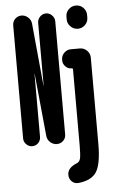

<svg xmlns="http://www.w3.org/2000/svg" viewBox="-64 -802 627 1070"><g transform="rotate(-5 250.0 -266.5)"><path d="M403.3 -759.8Q426.8 -759.8 443.4 -742.7Q460 -725.6 460 -703.1V-686.5Q460 -663.1 442.9 -646.5Q425.8 -629.9 403.3 -629.9H402.3Q378.9 -629.9 361.8 -647Q344.7 -664.1 344.7 -686.5V-703.1Q344.7 -726.6 361.8 -743.2Q378.9 -759.8 402.3 -759.8ZM403.3 -519.5Q426.8 -519.5 443.4 -502.9Q460 -486.3 460 -462.9V19.5Q460 130.9 432.6 174.8Q405.3 218.8 331.1 226.6Q308.6 228.5 293.5 213.9Q278.3 199.2 278.3 175.8Q278.3 137.7 331.1 116.2Q346.7 110.4 351.1 90.8Q355.5 71.3 355.5 19.5V-406.2Q355.5 -413.1 347.7 -413.1Q328.1 -413.1 314 -427.7Q299.8 -442.4 299.8 -460.9V-465.8Q299.8 -488.3 315.9 -503.9Q332 -519.5 353.5 -519.5ZM280.3 -681.6V-49.8Q280.3 -28.3 265.6 -14.2Q251 0 230 0Q209 0 192.9 -14.6Q176.8 -29.3 174.8 -49.8L140.6 -399.4V-400.4L139.6 -399.4V-47.9Q139.6 -28.3 126 -14.2Q112.3 0 91.8 0Q73.2 0 59.1 -14.2Q44.9 -28.3 44.9 -47.9V-679.7Q44.9 -701.2 59.6 -715.8Q74.2 -730.5 95.2 -730.5Q116.2 -730.5 132.3 -715.8Q148.4 -701.2 150.4 -679.7L183.6 -331.1V-330.1L184.6 -331.1V-681.6Q184.6 -701.2 198.7 -715.8Q212.9 -730.5 232.4 -730.5Q252 -730.5 266.1 -715.8Q280.3 -701.2 280.3 -681.6Z"/></g></svg>

Font: Rounded Mgen+ 1m bold
Style: Bold
Weight: 700
Designer: [Source Han Sans]
Ryoko NISHIZUKA  (kana & ideographs); Paul D. Hunt (Latin, Greek & Cyrillic); Wenlong ZHANG  (bopomofo
Version: Version 1.059.20150602